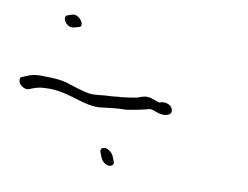

<svg xmlns="http://www.w3.org/2000/svg" viewBox="-170 -623 772 598"><g transform="rotate(10 216.5 -324.0)"><path d="M-113 -318C-113 -302 -94 -290 -81 -293L-68 -298C-52 -304 -41 -306 -17 -306C20 -306 52 -295 82 -286C103 -280 125 -274 149 -276C176 -279 201 -283 230 -283C258 -287 281 -292 303 -298C313 -298 329 -290 335 -289C354 -285 372 -291 371 -303C370 -325 343 -329 331 -324C330 -321 315 -327 310 -329C289 -337 279 -334 265 -329C251 -323 228 -322 210 -319C195 -319 184 -316 171 -316C150 -316 132 -310 107 -313C86 -317 67 -323 45 -330C21 -339 -5 -341 -33 -341C-61 -343 -78 -340 -95 -332L-107 -327C-112 -326 -113 -322 -113 -318ZM182 -120C186 -111 198 -102 207 -102C217 -102 224 -108 220 -118L213 -135C209 -144 196 -154 186 -154C175 -154 171 -147 175 -137ZM0 -541C-18 -536 1 -501 25 -507L40 -511C60 -515 37 -551 15 -546Z"/></g></svg>

Font: Stray Cat
Style: OpSuObl
Weight: 400
Version: Version 1.0